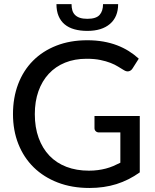

<svg xmlns="http://www.w3.org/2000/svg" viewBox="-20 -926 770 954"><path d="M674.5 -349.5V-69.5Q620 -30.5 558.5 -11.2Q497 8 424.5 8Q337.5 8 267.2 -19Q197 -46 147.5 -94.5Q98 -143 71.2 -210.5Q44.5 -278 44.5 -359Q44.5 -440.5 70.2 -508.2Q96 -576 144 -624.2Q192 -672.5 260.2 -699.2Q328.5 -726 413.5 -726Q456.5 -726 493.2 -719.5Q530 -713 561.5 -701Q593 -689 619.8 -672.2Q646.5 -655.5 669.5 -634.5L639 -586.5Q632 -575 620.5 -572Q609 -569 595.5 -577.5Q582.5 -585 566.8 -595Q551 -605 529.2 -613.5Q507.5 -622 478.5 -628Q449.5 -634 410 -634Q351 -634 303.5 -614.8Q256 -595.5 222.5 -559.5Q189 -523.5 171 -472.8Q153 -422 153 -359Q153 -293 172 -240.8Q191 -188.5 225.8 -152.2Q260.5 -116 310.2 -97Q360 -78 421.5 -78Q445.5 -78 466.2 -80.8Q487 -83.5 506 -88.5Q525 -93.5 542.8 -101Q560.5 -108.5 578 -117.5V-268H472Q462 -268 455.8 -274Q449.5 -280 449.5 -289V-349.5ZM414 -772.5Q378 -772.5 349.5 -780.5Q321 -788.5 301.2 -805Q281.5 -821.5 271 -846.5Q260.5 -871.5 260.5 -905.5H335.5Q335.5 -888 339.5 -874.5Q343.5 -861 352.8 -851.8Q362 -842.5 377 -837.5Q392 -832.5 414 -832.5Q457.5 -832.5 474.8 -851.8Q492 -871 492 -905.5H567Q567 -842 526.5 -807.2Q486 -772.5 414 -772.5Z"/></svg>

Font: Lato 2
Style: Regular
Weight: 500
Designer: Lukasz Dziedzic with Adam Twardoch and Botio Nikoltchev
Foundry: tyPoland Lukasz Dziedzic
Version: Version 2.015; 2015-08-06; http://www.latofonts.com/